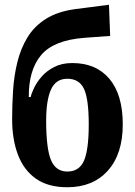

<svg xmlns="http://www.w3.org/2000/svg" viewBox="-20 -776 566 807"><path d="M263 11Q182 11 131 -25Q80 -61 55.5 -125.5Q31 -190 31 -275Q31 -335 35 -396.5Q39 -458 53 -515Q67 -572 95.5 -619Q124 -666 173.5 -697Q223 -728 298 -738L438 -756L443 -625L334 -617Q205 -607 152.5 -544Q100 -481 101 -368H109Q112 -383 123.5 -407Q135 -431 155.5 -454.5Q176 -478 208 -494.5Q240 -511 284 -511Q384 -511 440 -444.5Q496 -378 496 -253Q496 -129 433.5 -59Q371 11 263 11ZM263 -55Q313 -55 333 -100.5Q353 -146 353 -253Q353 -360 333 -402.5Q313 -445 263 -445Q215 -445 194.5 -400Q174 -355 174 -269Q174 -153 194 -104Q214 -55 263 -55Z"/></svg>

Font: Arsenal SC
Style: Bold
Weight: 700
Designer: Andrij Shevchenko
Foundry: Stairsfor
Version: Version 2.001; ttfautohint (v1.8.4.7-5d5b)